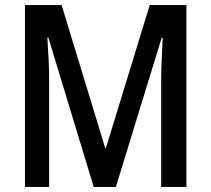

<svg xmlns="http://www.w3.org/2000/svg" viewBox="-20 -734 829 754"><path d="M348 0 170 -586H166Q169 -542 171 -499Q173 -456 173 -423V0H78V-714H222L393 -153H396L568 -714H712V0H613V-424Q613 -457 615 -499.5Q617 -542 619 -586H615L435 0Z"/></svg>

Font: Noto Sans Arabic UI Cn Md
Style: Regular
Weight: 500
Width: 3
Designer: Monotype Design Team, Nadine Chahine and Nizar Qandah
Foundry: Monotype Imaging Inc.
Version: Version 2.010; ttfautohint (v1.8.4.7-5d5b)